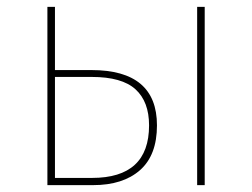

<svg xmlns="http://www.w3.org/2000/svg" viewBox="-20 -539 734 559"><path d="M140 -21H248Q414 -21 414 -174Q414 -243 374.5 -279Q335 -315 247 -315H140ZM576 -519V0H554V-519ZM140 -335H246Q437 -335 437 -174Q437 -87 387.5 -43.5Q338 0 251 0H118V-519H140Z"/></svg>

Font: FiraSans
Style: Regular
Weight: 150
Designer: Carrois Corporate & Edenspiekermann AG
Foundry: Carrois Corporate GbR & Edenspiekermann AG
Version: Version 3.106;PS 003.106;hotconv 1.0.70;makeotf.lib2.5.58329